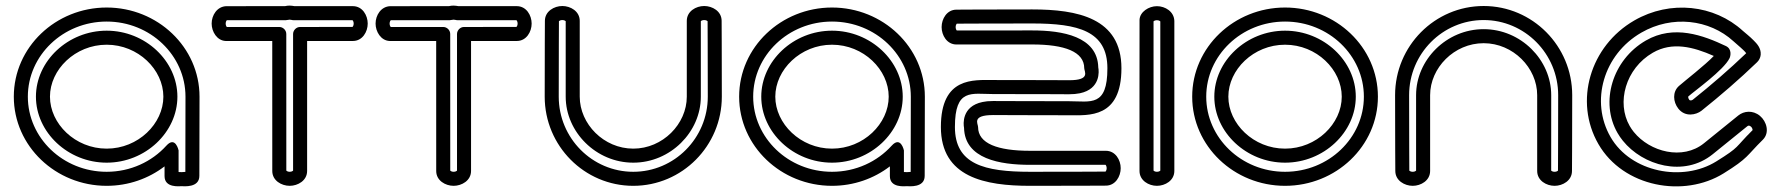

<svg xmlns="http://www.w3.org/2000/svg" viewBox="-20 -637 6332 684"><path d="M690.2 -10.4 690.8 -292.6C690.8 -468.9 541.4 -610.2 360 -610.2C178.6 -610.2 29.2 -468.9 29.2 -292.6C29.2 -116.3 178.6 25 360 25C437.8 25 509.4 -0.9 566.2 -44.3C566.2 -33.6 566.2 -21 566.2 -9.5C566.2 33 619.1 26.3 626.4 26.3C634.8 26.3 690.2 32.8 690.2 -10.4ZM640.3 -24.6C631.7 -23.5 622 -23.6 616.2 -24.2L616.2 -101.2C616.2 -101.2 605.1 -153.9 572.6 -118C521.2 -61.2 445.1 -25 360 -25C204.3 -25 79.2 -145.9 79.2 -292.6C79.2 -439.3 204.3 -560.2 360 -560.2C515.7 -560.2 640.8 -439.3 640.8 -292.6ZM108 -292.6C108 -165.7 222.2 -57.5 360 -57.5C497.8 -57.5 612 -165.7 612 -292.6C612 -419.5 497.8 -527.7 360 -527.7C222.2 -527.7 108 -419.5 108 -292.6ZM158 -292.6C158 -388.7 247.5 -477.7 360 -477.7C472.6 -477.7 562 -388.7 562 -292.6C562 -196.5 472.6 -107.5 360 -107.5C247.5 -107.5 158 -196.5 158 -292.6Z M786.6 -615C753.3 -614.1 734 -582.7 734 -553C734 -524.3 752.9 -492.2 784.1 -491C792.6 -490.8 860.6 -490.8 949.9 -490.9C949.8 -342.2 950 -28 950 -28C949.9 6.2 982.7 25 1012 25C1041.1 25 1074.1 6.4 1074.1 -28V-490.9C1160.5 -490.9 1237 -491 1237 -491C1271.2 -490.9 1290 -523.7 1290 -553C1290 -582.1 1271.4 -615.1 1237 -615.1H1028.8C1025.1 -615.9 1017.6 -617 1012 -617C1006 -617 1001.9 -616.6 995.1 -615.1ZM788.3 -565.1H998.4C1000.8 -565.1 1003.7 -565.5 1005.6 -566.1C1007.4 -566.6 1009.6 -567 1012 -567C1014.4 -567 1016.6 -566.7 1018.3 -566.1C1020.6 -565.4 1023.6 -565.1 1025.6 -565.1H1236C1237.2 -563.9 1240 -559.7 1240 -553C1240 -546.2 1236.9 -541.9 1235.9 -541C1224.4 -540.9 1141.2 -540.9 1049 -540.9C1034.8 -540.9 1024.1 -528.4 1024.1 -515.9V-29C1023 -27.8 1018.7 -25 1012 -25C1005.2 -25 1000.9 -28.1 1000 -29.1C999.9 -52.5 999.8 -384.4 999.9 -515.9C999.9 -529.5 988.5 -540.9 974.9 -540.9C881.5 -540.9 796.3 -540.9 788.1 -540.9C786.8 -542.1 784 -546.3 784 -553C784 -560.5 787.5 -564.5 788.3 -565.1Z M1370.6 -615C1337.3 -614.1 1318 -582.7 1318 -553C1318 -524.3 1336.9 -492.2 1368.1 -491C1376.6 -490.8 1444.6 -490.8 1533.9 -490.9C1533.8 -342.2 1534 -28 1534 -28C1533.9 6.2 1566.7 25 1596 25C1625.1 25 1658.1 6.4 1658.1 -28V-490.9C1744.5 -490.9 1821 -491 1821 -491C1855.2 -490.9 1874 -523.7 1874 -553C1874 -582.1 1855.4 -615.1 1821 -615.1H1612.8C1609.1 -615.9 1601.6 -617 1596 -617C1590 -617 1585.9 -616.6 1579.1 -615.1ZM1372.3 -565.1H1582.4C1584.8 -565.1 1587.7 -565.5 1589.6 -566.1C1591.4 -566.6 1593.6 -567 1596 -567C1598.4 -567 1600.6 -566.7 1602.3 -566.1C1604.6 -565.4 1607.6 -565.1 1609.6 -565.1H1820C1821.2 -563.9 1824 -559.7 1824 -553C1824 -546.2 1820.9 -541.9 1819.9 -541C1808.4 -540.9 1725.2 -540.9 1633 -540.9C1618.8 -540.9 1608.1 -528.4 1608.1 -515.9V-29C1607 -27.8 1602.7 -25 1596 -25C1589.2 -25 1584.9 -28.1 1584 -29.1C1583.9 -52.5 1583.8 -384.4 1583.9 -515.9C1583.9 -529.5 1572.5 -540.9 1558.9 -540.9C1465.5 -540.9 1380.3 -540.9 1372.1 -540.9C1370.8 -542.1 1368 -546.3 1368 -553C1368 -560.5 1371.5 -564.5 1372.3 -565.1Z M2550.8 -562.7C2550.8 -597.1 2517.8 -615.6 2488.7 -615.6C2459.6 -615.6 2426.7 -597 2426.7 -562.6C2426.7 -562.6 2426.7 -404.1 2426.7 -292.6C2426.7 -195.4 2341.2 -107.5 2236 -107.5C2130.8 -107.5 2045.3 -195.4 2045.3 -292.6C2045.3 -404.1 2045.3 -562.6 2045.3 -562.6C2045.3 -597 2012.4 -615.6 1983.3 -615.6C1954.2 -615.6 1921.2 -596.9 1921.2 -562.7C1921.2 -562.7 1920.5 -454.2 1920.5 -292.6C1920.5 -117.4 2061.9 25 2236 25C2410.1 25 2551.5 -117.4 2551.5 -292.6C2551.5 -454.2 2550.8 -562.7 2550.8 -562.7ZM2500.8 -561.6C2500.8 -550.1 2501.5 -445.1 2501.5 -292.6C2501.5 -144.8 2382.2 -25 2236 -25C2089.8 -25 1970.5 -144.8 1970.5 -292.6C1970.5 -445.6 1971.2 -551.1 1971.2 -561.6C1972.4 -562.8 1976.6 -565.6 1983.3 -565.6C1990.2 -565.6 1994.5 -562.5 1995.3 -561.6C1995.3 -547.4 1995.3 -398.8 1995.3 -292.6C1995.3 -166.8 2103.4 -57.5 2236 -57.5C2368.6 -57.5 2476.7 -166.8 2476.7 -292.6C2476.7 -399.1 2476.7 -548.8 2476.7 -561.6C2477.8 -562.8 2482 -565.6 2488.7 -565.6C2495.6 -565.6 2499.9 -562.5 2500.8 -561.6Z M3274.2 -10.4 3274.8 -292.6C3274.8 -468.9 3125.4 -610.2 2944 -610.2C2762.6 -610.2 2613.2 -468.9 2613.2 -292.6C2613.2 -116.3 2762.6 25 2944 25C3021.8 25 3093.4 -0.9 3150.2 -44.3C3150.2 -33.6 3150.2 -21 3150.2 -9.5C3150.2 33 3203.1 26.3 3210.4 26.3C3218.8 26.3 3274.2 32.8 3274.2 -10.4ZM3224.3 -24.6C3215.7 -23.5 3206 -23.6 3200.2 -24.2L3200.2 -101.2C3200.2 -101.2 3189.1 -153.9 3156.6 -118C3105.2 -61.2 3029.1 -25 2944 -25C2788.3 -25 2663.2 -145.9 2663.2 -292.6C2663.2 -439.3 2788.3 -560.2 2944 -560.2C3099.7 -560.2 3224.8 -439.3 3224.8 -292.6ZM2692 -292.6C2692 -165.7 2806.2 -57.5 2944 -57.5C3081.8 -57.5 3196 -165.7 3196 -292.6C3196 -419.5 3081.8 -527.7 2944 -527.7C2806.2 -527.7 2692 -419.5 2692 -292.6ZM2742 -292.6C2742 -388.7 2831.5 -477.7 2944 -477.7C3056.6 -477.7 3146 -388.7 3146 -292.6C3146 -196.5 3056.6 -107.5 2944 -107.5C2831.5 -107.5 2742 -196.5 2742 -292.6Z M3518.5 -301.9C3680 -301.9 3788.2 -301.2 3788.4 -301.2C3802.9 -301.2 3815.6 -302.4 3826.9 -304.7C3901.4 -320.1 3895.3 -383.9 3892.6 -396.6C3890.1 -507.7 3764.3 -528.6 3657.5 -528.6C3551 -528.6 3401.3 -528.5 3388.5 -528.5C3387.3 -529.6 3384.5 -533.9 3384.5 -540.6C3384.5 -547.5 3387.6 -551.8 3388.5 -552.7C3400 -552.7 3505 -553.4 3657.5 -553.4C3820.6 -553.4 3925.1 -526.6 3925.1 -393.9C3925.1 -255.1 3866 -276.4 3788.5 -276.4C3627.2 -276.4 3521 -277.3 3517.8 -277.1C3501 -277 3491.6 -276 3480.1 -273.6C3405.7 -258.1 3411.7 -194.5 3414.4 -181.7C3416.9 -70.6 3542.7 -49.8 3649.5 -49.8C3756 -49.8 3905.7 -49.8 3918.5 -49.8C3919.7 -48.7 3922.5 -44.5 3922.5 -37.8C3922.5 -30.9 3919.4 -26.6 3918.5 -25.7C3907 -25.6 3802 -25 3649.5 -25C3486.4 -25 3381.9 -51.8 3381.9 -184.5C3381.9 -323.3 3441 -301.9 3518.5 -301.9ZM3518.5 -351.9C3449 -351.9 3331.9 -363.9 3331.9 -184.5C3331.9 -4.9 3489.6 25 3649.5 25C3811.1 25 3919.6 24.3 3919.6 24.3C3953.8 24.3 3972.5 -8.6 3972.5 -37.8C3972.5 -66.9 3953.9 -99.8 3919.5 -99.8C3919.5 -99.8 3761 -99.8 3649.5 -99.8C3534.3 -99.8 3464.4 -125.5 3464.4 -184.5C3464.4 -196.1 3440.3 -227.3 3518.5 -227.1C3518.8 -227.1 3518.9 -227.1 3519.3 -227.2C3527.3 -227.2 3633.7 -226.4 3788.5 -226.4C3858 -226.4 3975.1 -214.5 3975.1 -393.9C3975.1 -573.5 3817.4 -603.4 3657.5 -603.4C3495.9 -603.4 3387.4 -602.6 3387.4 -602.6C3353.2 -602.6 3334.5 -569.7 3334.5 -540.6C3334.5 -511.5 3353.1 -478.5 3387.5 -478.5C3387.5 -478.5 3546 -478.6 3657.5 -478.6C3772.7 -478.6 3842.6 -452.8 3842.6 -393.9C3842.6 -382.3 3866.6 -351 3788.6 -351.2C3788.6 -351.2 3680.1 -351.9 3518.5 -351.9Z M4163.6 -562.4C4162.6 -595.7 4131.2 -615 4101.5 -615C4072.8 -615 4040.7 -595 4039.6 -566.2C4039.2 -552.3 4039.5 -30.7 4039.5 -28C4039.5 6.2 4072.3 25 4101.5 25C4130.6 25 4163.6 6.4 4163.6 -28ZM4113.6 -560.7V-29C4112.5 -27.8 4108.2 -25 4101.5 -25C4094.8 -25 4090.4 -28.1 4089.5 -29.1C4089.5 -56.9 4089.3 -539 4089.5 -560.9C4090.6 -562.2 4094.8 -565 4101.5 -565C4109 -565 4113 -561.5 4113.6 -560.7Z M4306 -292.6C4306 -165.7 4420.2 -57.5 4558 -57.5C4695.8 -57.5 4810 -165.7 4810 -292.6C4810 -419.5 4695.8 -527.7 4558 -527.7C4420.2 -527.7 4306 -419.5 4306 -292.6ZM4356 -292.6C4356 -388.7 4445.5 -477.7 4558 -477.7C4670.6 -477.7 4760 -388.7 4760 -292.6C4760 -196.5 4670.5 -107.5 4558 -107.5C4445.4 -107.5 4356 -196.5 4356 -292.6ZM4277.2 -292.6C4277.2 -439.3 4402.3 -560.2 4558 -560.2C4713.7 -560.2 4838.8 -439.3 4838.8 -292.6C4838.8 -145.9 4713.7 -25 4558 -25C4402.3 -25 4277.2 -145.9 4277.2 -292.6ZM4227.2 -292.6C4227.2 -116.3 4376.6 25 4558 25C4739.4 25 4888.8 -116.3 4888.8 -292.6C4888.8 -468.9 4739.4 -610.2 4558 -610.2C4376.6 -610.2 4227.2 -468.9 4227.2 -292.6Z M5580.2 -27.9C5580.2 -28 5581 -136.4 5581 -298C5581 -473.2 5439.6 -615.6 5265.5 -615.6C5091.4 -615.6 4950 -473.2 4950 -298C4950 -136.4 4950.8 -27.9 4950.8 -27.9C4950.8 6.3 4983.7 25 5012.8 25C5041.9 25 5074.8 6.4 5074.8 -28C5074.8 -28 5074.8 -186.5 5074.8 -298C5074.8 -395.2 5160.3 -483.1 5265.5 -483.1C5370.7 -483.1 5456.2 -395.2 5456.2 -298C5456.2 -186.5 5456.2 -28 5456.2 -28C5456.2 6.4 5489.1 25 5518.2 25C5547.3 25 5580.2 6.3 5580.2 -27.9ZM5530.3 -29C5529.1 -27.8 5524.9 -25 5518.2 -25C5511.3 -25 5507 -28.1 5506.1 -29C5506.2 -43.2 5506.2 -191.8 5506.2 -298C5506.2 -423.8 5398.1 -533.1 5265.5 -533.1C5132.9 -533.1 5024.8 -423.8 5024.8 -298C5024.8 -191.5 5024.8 -41.8 5024.8 -29C5023.7 -27.8 5019.5 -25 5012.8 -25C5005.9 -25 5001.6 -28.1 5000.7 -29C5000.7 -40.5 5000 -145.5 5000 -298C5000 -445.8 5119.3 -565.6 5265.5 -565.6C5411.7 -565.6 5531 -445.8 5531 -298C5531 -145 5530.3 -39.5 5530.3 -29Z M6259.9 -139C6285.6 -164.2 6273.6 -204.5 6249.9 -224.2C6224.2 -245.6 6192.3 -241.5 6172.7 -225.6L6050.2 -126.5C5974.9 -65.6 5858.1 -95.1 5800.1 -167.2C5794.8 -173.9 5790 -180.8 5785.9 -188C5737.8 -271.2 5770.8 -393.1 5868.3 -449.3C5937.1 -489 6011.2 -470.5 6085.4 -437.7C6055.2 -405.7 5981.7 -348.8 5961.2 -330.7C5937.4 -309.5 5940.3 -274 5958.9 -250.2C5983.4 -218.9 6022.4 -227.6 6041.4 -242.4C6109.7 -297 6176.3 -354.4 6239 -414.8C6246.1 -421.2 6251.7 -431.6 6252.5 -442C6254.3 -466.1 6238.5 -481.8 6227.6 -492.8C6213.5 -507.3 6196.8 -520 6188.7 -527.3C6087.4 -619.9 5930.6 -638.2 5802.1 -564C5644.9 -473.3 5586.3 -276.3 5674.4 -123.6C5763.1 30.1 5978.9 68.6 6120.4 -19.4C6209.9 -75 6200.6 -80.6 6259.9 -139ZM6223.6 -173.4C6157.9 -108.3 6181.2 -116.1 6094 -61.8C5975 12.1 5790.5 -22.6 5717.7 -148.6C5644.3 -275.7 5692.2 -442.9 5827.1 -520.7C5937.1 -584.3 6070.2 -567.8 6155 -490.4C6169.9 -476.7 6193.8 -457.9 6200.8 -447.4C6139 -388.2 6076.3 -334.3 6010.4 -281.6C6005.7 -278 5999.6 -279.3 5998.3 -281C5992.9 -287.9 5994.4 -293.1 5994.6 -293.4C6017.8 -313.9 6120.9 -387.3 6141.5 -429.6C6144.8 -436.3 6151.3 -462.2 6128.5 -473C6047.9 -511.1 5943.4 -550.4 5843.3 -492.6C5724 -423.7 5679.1 -272.9 5742.6 -163C5748.1 -153.5 5754.3 -144.5 5761.2 -135.9C5832.4 -47.2 5979.1 -4.6 6081.6 -87.6L6204.2 -186.8C6207.9 -189.8 6211.4 -191.2 6217.9 -185.8C6221.9 -182.4 6223.8 -176.2 6223.6 -173.4Z"/></svg>

Font: Hi.
Style: Regular
Weight: 400
Designer: Mew Too, Robert Jablonski
Foundry: Cannot Into Space Fonts
Version: Version 1.996